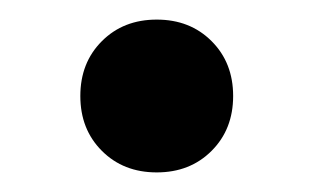

<svg xmlns="http://www.w3.org/2000/svg" viewBox="-20 -428 320 196"><path d="M62 -330C62 -307.3 69.3 -288.7 84 -274C98.7 -259.3 117.3 -252 140 -252C162.7 -252 181.3 -259.3 196 -274C210.7 -288.7 218 -307.3 218 -330C218 -352.7 210.7 -371.3 196 -386C181.3 -400.7 162.7 -408 140 -408C117.3 -408 98.7 -400.7 84 -386C69.3 -371.3 62 -352.7 62 -330Z"/></svg>

Font: Km Standard TT
Style: Bold
Weight: 700
Designer: Alexey Kryukov <alexios@thessalonica.org.ru>
Version: Version 2.0.2